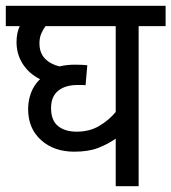

<svg xmlns="http://www.w3.org/2000/svg" viewBox="-20 -642 591 662"><path d="M551 -552H458V0H379V-164Q352 -145 318.5 -132Q285 -119 236 -119Q166 -119 121.5 -159Q77 -199 77 -266Q77 -295 87 -322Q97 -349 118 -369Q80 -388 58.5 -421.5Q37 -455 37 -497Q37 -528 48 -552H0V-622H551ZM156 -269Q156 -227 180 -207.5Q204 -188 244 -188Q289 -188 322.5 -208Q356 -228 379 -256V-552H137Q128 -540 122 -525.5Q116 -511 116 -493Q116 -460 134.5 -440.5Q153 -421 185 -413Q209 -419 239 -419Q264 -419 281 -417L275 -348Q269 -349 261.5 -349Q254 -349 248 -349Q205 -349 180.5 -329Q156 -309 156 -269Z"/></svg>

Font: Noto Sans SemiCondensed
Style: Regular
Weight: 400
Width: 4
Designer: Monotype Design Team
Foundry: Monotype Imaging Inc.
Version: Version 2.013; ttfautohint (v1.8.4.7-5d5b)